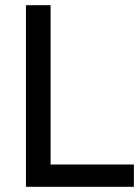

<svg xmlns="http://www.w3.org/2000/svg" viewBox="-20 -720 541 740"><path d="M80 0V-700H175V-86H496V0Z"/></svg>

Font: Cabin Resolve
Style: Regular-Resolve
Weight: 400
Designer: Pablo Impallari
Foundry: Pablo Impallari. http://www.impallari.com Igino Marini. http://www.ikern.com
Version: Version 3.001